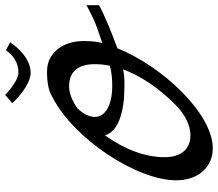

<svg xmlns="http://www.w3.org/2000/svg" viewBox="-70 -775 839 739"><g transform="rotate(-90 349.5 -405.5)"><path d="M699 -492C648 -466 646 -462 553 -431C560 -455 561 -482 561 -504C561 -584 514 -644 445 -644C400 -644 368 -638 345 -623C184 -541 25 -298 25 -147C25 -63 75 -6 148 -6C283 -6 465 -202 533 -373C587 -393 663 -423 699 -444ZM302 -527C332 -548 361 -559 387 -559C448 -559 472 -519 472 -460C472 -441 470 -422 466 -402C438 -395 415 -393 389 -393C312 -393 269 -421 269 -460C269 -480 279 -503 302 -527ZM315 -149C278 -112 235 -92 199 -92C140 -92 114 -134 114 -191C114 -264 142 -343 198 -421C213 -369 289 -346 388 -346C407 -346 427 -346 452 -351C428 -286 382 -215 315 -149ZM526 -802C507 -777 482 -754 439 -754C406 -754 354 -805 354 -805L322 -778C344 -752 398 -707 439 -707C488 -707 533 -750 556 -786Z"/></g></svg>

Font: Marck Script
Style: Regular
Weight: 400
Designer: Denis Masharov, Marck Fogel
Foundry: Denis Masharov
Version: Version 1.002